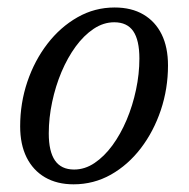

<svg xmlns="http://www.w3.org/2000/svg" viewBox="-20 -470 491 500"><path d="M278.5 -450.5Q322.5 -450.5 353.5 -432.2Q384.5 -414 401 -380.5Q417.5 -347 417.5 -299.5Q417.5 -239 398.8 -183.2Q380 -127.5 346.8 -84Q313.5 -40.5 268.8 -15.2Q224 10 171.5 10Q128.5 10 97.2 -8.2Q66 -26.5 49.2 -60.2Q32.5 -94 32.5 -141Q32.5 -201.5 51.2 -257Q70 -312.5 103.5 -356Q137 -399.5 181.8 -425Q226.5 -450.5 278.5 -450.5ZM173 -28.5Q201 -28.5 226.2 -45.5Q251.5 -62.5 272.8 -91.5Q294 -120.5 309.8 -157.8Q325.5 -195 334.2 -236.2Q343 -277.5 343 -317.5Q343 -365.5 327 -388.8Q311 -412 277.5 -412Q249.5 -412 224 -395Q198.5 -378 177.2 -349Q156 -320 140.2 -282.8Q124.5 -245.5 115.8 -204.2Q107 -163 107 -122.5Q107 -75.5 123.2 -52Q139.5 -28.5 173 -28.5Z"/></svg>

Font: Newsreader 16pt 16pt
Style: Italic
Weight: 400
Italic angle: -17°
Version: Version 1.003